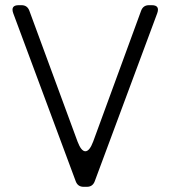

<svg xmlns="http://www.w3.org/2000/svg" viewBox="-20 -720 658 740"><path d="M272 -21 31 -669Q20 -700 52 -700H63Q85 -700 93 -679L279 -174Q293 -137 309 -137Q325 -137 339 -174L524 -679Q532 -700 554 -700H565Q597 -700 586 -669L345 -21Q337 0 315 0H302Q280 0 272 -21Z"/></svg>

Font: Higure Gothic
Style: Regular
Weight: 400
Designer: Yoshimichi Ohira
Foundry: Positype
Version: Version 1.000